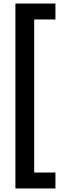

<svg xmlns="http://www.w3.org/2000/svg" viewBox="-20 -886 369 1084"><path d="M67 178H293V88H173V-776H293V-866H67Z"/></svg>

Font: Noto Sans Malayalam UI ExtraCondensed SemiBold
Style: Regular
Weight: 600
Width: 2
Designer: Jelle Bosma - Monotype Design Team
Foundry: Monotype Imaging Inc.
Version: Version 2.104